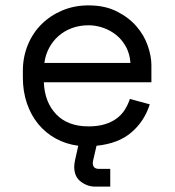

<svg xmlns="http://www.w3.org/2000/svg" viewBox="-20 -530 652 714"><path d="M143 -224Q146 -150 189 -105Q232 -60 309 -60Q344 -60 370 -68Q396 -76 414.5 -90Q433 -104 444.5 -122.5Q456 -141 463 -162L537 -142Q517 -79 468.5 -37.5Q420 4 339 12L326 68Q325 73 325 76Q325 98 348 98H390V164H334Q305 164 280.5 145.5Q256 127 256 90Q256 81 259 66L271 12Q225 6 187 -15Q149 -36 122 -69Q95 -102 80 -146Q65 -190 65 -242V-266Q65 -318 83.5 -363Q102 -408 135 -440.5Q168 -473 212.5 -491.5Q257 -510 309 -510Q370 -510 414.5 -487.5Q459 -465 487.5 -432Q516 -399 529.5 -360Q543 -321 543 -288V-224ZM309 -436Q276 -436 247.5 -425.5Q219 -415 197.5 -396Q176 -377 162.5 -351.5Q149 -326 145 -296H465Q463 -328 449.5 -354Q436 -380 414.5 -398Q393 -416 365.5 -426Q338 -436 309 -436Z"/></svg>

Font: Space Mono
Style: Regular
Weight: 400
Monospace: yes
Designer: Colophon Foundry / Benjamin Critton
Foundry: Colophon Foundry
Version: Version 1.000;PS 1.003;hotconv 1.0.81;makeotf.lib2.5.63406